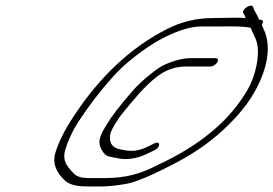

<svg xmlns="http://www.w3.org/2000/svg" viewBox="-20 -717 982 690"><path d="M880.9 -617C884.9 -609 889 -597 896.1 -583C903.2 -569 906.9 -552 907 -532C906.8 -495 897.3 -431 853.7 -369C791 -272 688.6 -190 548.6 -125C486.8 -93 433.9 -77 355.9 -77H298.9C274.9 -77 257.4 -82 247.8 -91C238.3 -100 228.7 -111 220.1 -124C211.5 -137 208.8 -154 213.2 -175C224.9 -213 241.1 -248 261.4 -279C298.5 -336 340.6 -391 386.7 -442C424.4 -484 474.6 -525 538.3 -565C604 -603 660.3 -622 704.3 -622H781.3C819.3 -622 852.8 -623 880.9 -617ZM918.2 -646H911.2C908.6 -653 905.6 -659 902.5 -665L892.4 -683L889.3 -693C882.7 -706 847.4 -683 854 -670L859.5 -661C860.1 -658 861.6 -655 863.1 -652C837.6 -655 776.1 -652 743.1 -652C687.1 -652 631.7 -639 580.9 -613C450.4 -547 337.2 -441 242.8 -296C211.1 -248 189.5 -204 177.8 -164C169 -130 181.3 -98 213.5 -68C228.6 -54 254.1 -47 292.1 -47H347.1C368.1 -47 396.6 -50 432.6 -56C468.5 -62 530.8 -89 620 -136C687.7 -172 748.4 -216 801 -268C852.1 -319 886.3 -364 913.3 -423C948.7 -501 948.8 -566 928.9 -609C924.4 -618 922.3 -624 920.8 -629C928.2 -638 924.7 -645 918.2 -646ZM755.2 -508H667.2C637.2 -508 606.3 -500 570.4 -484C557.4 -478 542.5 -468 525.6 -454C498.8 -434 474.4 -411 453.6 -387C407.5 -334 378.3 -295 364 -270C338.8 -231 331.4 -208 342.1 -185C349.7 -168 359.8 -158 370.3 -155C389.9 -150 397.9 -150 416.9 -146C450.4 -143 484.4 -151 518.2 -169L535.2 -177C559.1 -189 556.9 -213 533 -201L517.1 -193C483.7 -176 457.7 -170 419.2 -179C385.1 -183 371 -201 376.2 -234C378.6 -249 401.3 -287 421.2 -311C463.8 -363 497.5 -405 543.2 -441C575.5 -466 610.4 -478 648.4 -478H736.4C744.4 -478 755.9 -485 760.8 -493C765.7 -501 763.2 -508 755.2 -508Z"/></svg>

Font: MewTooHand
Style: UltimateIta
Weight: 400
Designer: Mew Too, Robert Jablonski
Version: Version 0.77